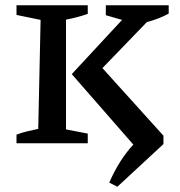

<svg xmlns="http://www.w3.org/2000/svg" viewBox="-20 -547 687 733"><path d="M43 0V-33Q65 -41 83.5 -45.5Q102 -50 126 -55L135 -471L43 -490V-527H315V-494Q295 -487 274 -481.5Q253 -476 232 -472V-53L315 -37V0ZM428 166 397 150Q418 103 440.5 68Q463 33 489 5L254 -264L446 -471L384 -489V-527H624V-495Q585 -474 541 -463L371 -287L604 -29V3Z"/></svg>

Font: Piazzolla SC Medium
Style: Regular
Weight: 500
Designer: Juan Pablo del Peral
Foundry: Huerta Tipografica
Version: Version 1.330